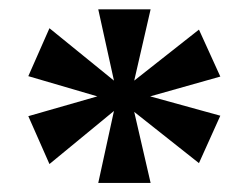

<svg xmlns="http://www.w3.org/2000/svg" viewBox="-20 -680 540 417"><path d="M271.5 -437 307.1 -282.7H193.4L227.5 -439L87.4 -323.7L41.5 -427.7L191.4 -470.7L41.5 -514.6L87.4 -618.7L227.5 -504.9L193.4 -659.7H307.1L271.5 -504.9L412.1 -615.7L458.5 -513.7L306.2 -470.7L458.5 -428.7L412.1 -325.7Z"/></svg>

Font: Liberation Serif
Style: Bold
Weight: 700
Designer: Steve Matteson
Foundry: Ascender Corporation
Version: Version 2.1.5